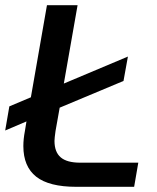

<svg xmlns="http://www.w3.org/2000/svg" viewBox="-23 -720 607 740"><path d="M510 -93 494 0H271Q166 0 116.5 -39Q67 -78 67 -157Q67 -184 73 -215L79 -252L-3 -217L13 -310L96 -345L158 -700H276L223 -398L470 -502L453 -408L207 -305L191 -215Q187 -187 187 -177Q187 -134 211 -113.5Q235 -93 286 -93Z"/></svg>

Font: KoHo SemiBold
Style: Italic
Weight: 600
Italic angle: -10°
Version: Version 1.000; ttfautohint (v1.6)